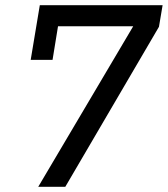

<svg xmlns="http://www.w3.org/2000/svg" viewBox="-20 -718 645 738"><path d="M127 0 492 -617H203L182 -488H98L133 -698H605L591 -615L231 0Z"/></svg>

Font: IBM Plex Mono Text
Style: Italic
Weight: 450
Italic angle: -9°
Monospace: yes
Designer: Mike Abbink, Paul van der Laan, Pieter van Rosmalen
Foundry: Bold Monday
Version: Version 2.1